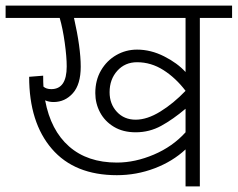

<svg xmlns="http://www.w3.org/2000/svg" viewBox="-40 -654 848 685"><path d="M788 -590H673V11H622V-121Q576 -78 511.5 -53.5Q447 -29 377 -29Q226 -29 145 -123Q64 -217 64 -380L114 -384Q114 -358 115 -345Q125 -336 143 -336Q198 -336 198 -417Q198 -451 191 -501.5Q184 -552 173 -590H-20V-634H788ZM622 -590H224Q248 -484 248 -416Q248 -353 220 -321.5Q192 -290 151 -290Q135 -290 121 -296Q141 -189 206.5 -131.5Q272 -74 377 -74Q442 -74 509 -102.5Q576 -131 622 -182V-266Q577 -228 535 -205Q493 -182 444 -182Q399 -182 366.5 -201.5Q334 -221 317 -253Q300 -285 300 -322Q300 -368 320.5 -403Q341 -438 375 -457.5Q409 -477 449 -477Q498 -477 545.5 -453Q593 -429 622 -397ZM449 -432Q406 -432 378.5 -401.5Q351 -371 351 -325Q351 -283 377 -255Q403 -227 444 -227Q485 -227 532 -256Q579 -285 622 -330Q587 -376 543 -404Q499 -432 449 -432Z"/></svg>

Font: Martel Sans ExtraLight
Style: Regular
Weight: 275
Designer: Dan Reynolds and Mathieu Réguer
Foundry: Dan Reynolds and Mathieu Réguer
Version: Version 1.002; ttfautohint (v1.1) -l 5 -r 5 -G 72 -x 0 -D la